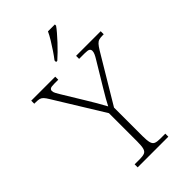

<svg xmlns="http://www.w3.org/2000/svg" viewBox="-284 -1026 1120 1120"><g transform="rotate(-45 276.5 -465.5)"><path d="M154 0V-25H198Q222 -25 235.5 -30.5Q249 -36 254 -54Q259 -72 259 -108V-342L73 -644Q61 -664 52 -673.5Q43 -683 32 -686Q21 -689 0 -689H-10V-714H188V-689H154Q129 -689 122 -683.5Q115 -678 115 -669Q115 -659 121.5 -647Q128 -635 137 -620L215 -492Q234 -461 251.5 -431Q269 -401 284 -373Q292 -389 306 -414Q320 -439 339 -470L427 -616Q437 -632 442.5 -644.5Q448 -657 448 -667Q448 -678 440 -683.5Q432 -689 405 -689H360V-714H563V-689H555Q535 -689 523.5 -685.5Q512 -682 502.5 -671.5Q493 -661 480 -640L303 -344V-109Q303 -73 308 -54.5Q313 -36 326.5 -30.5Q340 -25 364 -25H407V0ZM252 -784Q267 -803 284.5 -829Q302 -855 318.5 -882Q335 -909 345 -931H402V-921Q393 -908 376 -888Q359 -868 338.5 -846Q318 -824 298 -804.5Q278 -785 262 -771H252Z"/></g></svg>

Font: Noto Serif Bengali ExtraLight
Style: Regular
Weight: 250
Version: Version 2.003